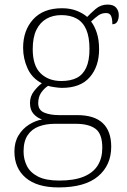

<svg xmlns="http://www.w3.org/2000/svg" viewBox="-20 -579 556 839"><path d="M236 240Q142 240 92.5 198Q43 156 43 83Q43 42 61 12.5Q79 -17 107 -34.5Q135 -52 164 -57Q142 -64 126.5 -81.5Q111 -99 111 -129Q111 -158 128.5 -180.5Q146 -203 163 -215Q120 -237 100.5 -280Q81 -323 81 -370Q81 -446 125 -494.5Q169 -543 251 -543Q287 -543 315 -532Q343 -521 361 -505Q375 -520 397.5 -539.5Q420 -559 450 -559Q476 -559 487.5 -545.5Q499 -532 499 -513Q499 -496 492.5 -484.5Q486 -473 471 -473Q471 -498 465 -510Q459 -522 444 -522Q424 -522 409.5 -511.5Q395 -501 378 -485Q393 -466 403 -435.5Q413 -405 413 -364Q413 -289 372.5 -242Q332 -195 251 -195Q239 -195 218.5 -198Q198 -201 190 -204Q172 -192 159.5 -173.5Q147 -155 147 -128Q147 -98 173 -87Q199 -76 238 -76H317Q392 -76 429 -41Q466 -6 466 62Q466 143 408.5 191.5Q351 240 236 240ZM239 210Q304 210 345.5 193Q387 176 407 144Q427 112 427 67Q427 6 397.5 -16Q368 -38 311 -38H219Q181 -38 150 -26.5Q119 -15 101 11.5Q83 38 83 83Q83 117 97.5 146Q112 175 146 192.5Q180 210 239 210ZM248 -225Q288 -225 315 -238.5Q342 -252 356.5 -283Q371 -314 371 -365Q371 -417 357 -449.5Q343 -482 315.5 -497.5Q288 -513 248 -513Q211 -513 183 -497Q155 -481 139 -448.5Q123 -416 123 -364Q123 -292 157.5 -258.5Q192 -225 248 -225Z"/></svg>

Font: Noto Serif Gujarati ExtraLight
Style: Regular
Weight: 250
Version: Version 2.102